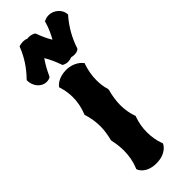

<svg xmlns="http://www.w3.org/2000/svg" viewBox="-366 -1009 1041 1041"><g transform="rotate(-45 154.0 -489.0)"><path d="M232 -663C231 -665 201 -703 139 -703C78 -703 51 -670 50 -668L46 -663L48 -657C57 -628 61 -600 61 -572C61 -536 54 -501 40 -465L38 -461L39 -457C49 -424 55 -391 55 -356C55 -325 50 -294 42 -262V-256C49 -227 52 -199 52 -172C52 -132 45 -94 30 -58L28 -54L30 -49C30 -47 50 2 127 2C204 2 226 -44 227 -46L229 -50L227 -55C215 -88 210 -121 210 -155C210 -189 216 -223 228 -256L230 -260L228 -264C217 -295 212 -327 212 -360C212 -392 217 -426 227 -462V-469C219 -495 216 -521 216 -548C216 -582 222 -616 234 -652L237 -658ZM359 -912C357 -948 322 -980 282 -980C270 -980 258 -977 249 -972L244 -970L243 -965C234 -932 220 -901 203 -871C187 -897 174 -926 163 -957L158 -963C146 -969 134 -972 122 -972C118 -972 115 -972 112 -971C103 -975 93 -977 83 -977C73 -977 64 -975 55 -973L51 -971L49 -966C28 -913 -3 -864 -48 -818L-51 -815V-811C-51 -771 -23 -731 21 -731C28 -731 38 -733 46 -737L51 -743C65 -774 81 -804 101 -832C118 -803 132 -772 143 -740L144 -736L148 -734C157 -729 167 -726 178 -726C188 -726 198 -728 208 -732C214 -730 222 -729 229 -729C241 -729 251 -731 260 -737L265 -743C284 -802 315 -857 356 -904L359 -907Z"/></g></svg>

Font: Hanalei Fill
Style: Regular
Weight: 400
Designer: Astigmatic (AOETI)
Foundry: Astigmatic (AOETI)
Version: Version 1.000